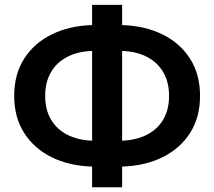

<svg xmlns="http://www.w3.org/2000/svg" viewBox="-20 -760 906 812"><path d="M369.5 32V-55.5Q272.5 -58.5 198.2 -95.2Q124 -132 82 -198Q40 -264 40 -354.5Q40 -445.5 82 -511.5Q124 -577.5 198.2 -614.2Q272.5 -651 369.5 -654V-739.5H496.5V-654Q593 -651 667.5 -614.2Q742 -577.5 784 -511.5Q826 -445.5 826 -354.5Q826 -264 784 -198Q742 -132 667.5 -95.2Q593 -58.5 496.5 -55.5V32ZM369.5 -165V-544.5Q308 -542.5 263.5 -519Q219 -495.5 195 -453.8Q171 -412 171 -354.5Q171 -297 195 -255.5Q219 -214 263.5 -190.8Q308 -167.5 369.5 -165ZM496.5 -165Q558 -167.5 602.5 -190.8Q647 -214 671 -255.5Q695 -297 695 -354.5Q695 -412 671 -453.8Q647 -495.5 602.5 -519Q558 -542.5 496.5 -544.5Z"/></svg>

Font: Geologica Roman Medium
Style: Regular
Weight: 500
Designer: Sindre Bremnes, Frode Helland
Foundry: Monokrom Skriftforlag AS
Version: Version 1.010;gftools[0.9.28]